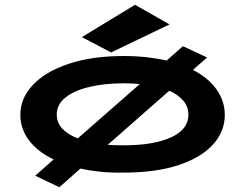

<svg xmlns="http://www.w3.org/2000/svg" viewBox="-20 -713 1040 802"><path d="M228 69 127 21 204 -47Q137 -79 101 -127Q65 -175 65 -233Q65 -303 117.5 -358.5Q170 -414 267 -446.5Q364 -479 497 -479Q547 -479 592 -474Q637 -469 676 -460L744 -520L845 -473L786 -421Q850 -388 884.5 -339.5Q919 -291 919 -233Q919 -163 869 -108.5Q819 -54 724.5 -23Q630 8 497 8Q447 9 401.5 4.5Q356 0 316 -9ZM217 -234Q217 -201 240 -176Q263 -151 305 -135L564 -362Q532 -365 497 -365Q415 -365 351.5 -349.5Q288 -334 252.5 -305Q217 -276 217 -234ZM497 -106Q621 -106 694 -139Q767 -172 767 -234Q767 -267 746 -292Q725 -317 687 -334L430 -108Q462 -106 497 -106ZM444 -494 322 -558 544 -693 688 -611Z"/></svg>

Font: Inconsolata UltraExpanded ExtraBold
Style: Regular
Weight: 800
Width: 9
Monospace: yes
Designer: Raph Levien, Cyreal, Brenton Simpson
Foundry: Raph Levien, Cyreal, Google
Version: Version 3.001; ttfautohint (v1.8.2.53-6de2)